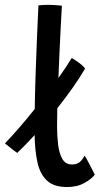

<svg xmlns="http://www.w3.org/2000/svg" viewBox="-72 -736 402 774"><path d="M310 -32Q298.5 -15.5 269 1.2Q239.5 18 198.5 18Q144.5 18 116.8 -8.5Q89 -35 78.8 -82.2Q68.5 -129.5 67.5 -191.5Q31 -151.5 -2.5 -119.5Q-7.5 -122.5 -18 -130.8Q-28.5 -139 -38.5 -147Q-48.5 -155 -52 -158Q-25.5 -185.5 5.5 -221.2Q36.5 -257 68 -296.5Q69 -367 71.8 -445.2Q74.5 -523.5 77.5 -594.5Q80.5 -665.5 83 -714.5Q106 -716.5 125 -716.5Q138 -716.5 151 -715.5Q164 -714.5 177.5 -713Q175.5 -678 173 -630.2Q170.5 -582.5 168 -528.8Q165.5 -475 163.5 -421.5Q196 -467 217 -502Q224 -498.5 235.8 -490.5Q247.5 -482.5 257.8 -473.8Q268 -465 271 -459.5Q249.5 -422.5 220.5 -381.5Q191.5 -340.5 159 -299.5Q158 -255.5 158 -226.5Q158 -188.5 162.2 -153.2Q166.5 -118 179.2 -95.5Q192 -73 218.5 -73Q238.5 -73 249.8 -83Q261 -93 269 -108.5Q273 -103.5 282 -86.5Q291 -69.5 299.5 -53Q308 -36.5 310 -32Z"/></svg>

Font: Grandstander
Style: Regular
Weight: 400
Designer: Tyler Finck
Foundry: Etcetera Type Co
Version: Version 1.200; ttfautohint (v1.8.3)